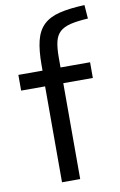

<svg xmlns="http://www.w3.org/2000/svg" viewBox="-91 -864 572 915"><g transform="rotate(-10 195.0 -406.5)"><path d="M133 -464H17V-540H134V-567Q134 -638 145.5 -684.5Q157 -731 185.5 -758.5Q214 -786 262.5 -798Q311 -810 385 -813L390 -747Q338 -744 305 -736Q272 -728 253.5 -711Q235 -694 228 -664.5Q221 -635 221 -588V-540H364V-464H221V0H133Z"/></g></svg>

Font: Encode Sans Normal
Style: Regular
Weight: 400
Designer: Pablo Impallari, Andres Torresi
Foundry: Pablo Impallari, Andres Torresi
Version: Version 1.000; ttfautohint (v1.00) -l 8 -r 50 -G 200 -x 14 -